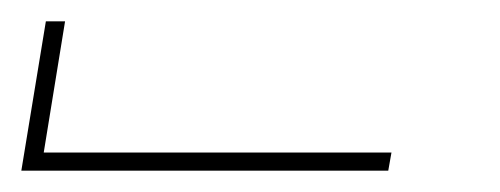

<svg xmlns="http://www.w3.org/2000/svg" viewBox="-449 -760 469 180"><path d="M-429 -600 -406 -740H-388L-408 -617H-82L-85 -600Z"/></svg>

Font: Iosevka HT Thin Extended
Style: Italic
Weight: 100
Width: 7
Italic angle: -9°
Monospace: yes
Designer: Belleve Invis
Foundry: Belleve Invis
Version: Version 32.3.0; ttfautohint (v1.8.4)